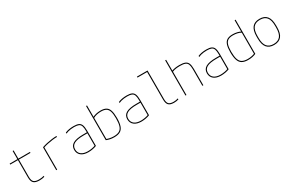

<svg xmlns="http://www.w3.org/2000/svg" viewBox="156 -2083 5188 3445"><g transform="rotate(-30 2750.0 -360.0)"><path d="M364 10Q279 10 243 -24.5Q207 -59 207 -140V-500H47V-520H207V-690H227V-520H467V-500H227V-140Q227 -68 257 -39Q287 -10 364 -10Q392 -10 417.5 -14Q443 -18 467 -25V-4Q441 3 416 6.5Q391 10 364 10Z M712 -475Q760 -492 814.5 -504Q869 -516 923 -523Q977 -530 1022 -530V-510Q979 -510 928 -503.5Q877 -497 824.5 -486Q772 -475 726 -459L732 -470V0H712Z M1376 10Q1280 10 1226 -33.5Q1172 -77 1172 -153Q1172 -236 1240 -275Q1308 -314 1451 -314H1537V-294H1451Q1315 -294 1253.5 -260Q1192 -226 1192 -153Q1192 -85 1240 -47.5Q1288 -10 1376 -10Q1418 -10 1463.5 -18.5Q1509 -27 1539 -41L1527 -25V-340Q1527 -408 1514 -445Q1501 -482 1468.5 -496Q1436 -510 1375 -510Q1340 -510 1308 -506Q1276 -502 1248.5 -494.5Q1221 -487 1199 -476V-498Q1234 -514 1279 -522Q1324 -530 1375 -530Q1441 -530 1478.5 -513Q1516 -496 1531.5 -454.5Q1547 -413 1547 -340V-22Q1516 -8 1468.5 1Q1421 10 1376 10Z M1913 10Q1864 10 1823 1Q1782 -8 1751 -22V-730H1771V-22L1760 -40Q1792 -26 1831 -18Q1870 -10 1913 -10Q1986 -10 2028 -34.5Q2070 -59 2088 -116Q2106 -173 2106 -270Q2106 -361 2089.5 -413.5Q2073 -466 2035.5 -488Q1998 -510 1932 -510Q1885 -510 1843.5 -500.5Q1802 -491 1769 -472L1759 -489Q1794 -509 1838 -519.5Q1882 -530 1932 -530Q2004 -530 2046.5 -505Q2089 -480 2107.5 -423Q2126 -366 2126 -270Q2126 -168 2105 -106.5Q2084 -45 2038 -17.5Q1992 10 1913 10Z M2476 10Q2380 10 2326 -33.5Q2272 -77 2272 -153Q2272 -236 2340 -275Q2408 -314 2551 -314H2637V-294H2551Q2415 -294 2353.5 -260Q2292 -226 2292 -153Q2292 -85 2340 -47.5Q2388 -10 2476 -10Q2518 -10 2563.5 -18.5Q2609 -27 2639 -41L2627 -25V-340Q2627 -408 2614 -445Q2601 -482 2568.5 -496Q2536 -510 2475 -510Q2440 -510 2408 -506Q2376 -502 2348.5 -494.5Q2321 -487 2299 -476V-498Q2334 -514 2379 -522Q2424 -530 2475 -530Q2541 -530 2578.5 -513Q2616 -496 2631.5 -454.5Q2647 -413 2647 -340V-22Q2616 -8 2568.5 1Q2521 10 2476 10Z M3151 10Q3072 10 3038.5 -24.5Q3005 -59 3005 -140V-710H2805V-730H3025V-140Q3025 -67 3053 -38.5Q3081 -10 3152 -10Q3179 -10 3201 -14Q3223 -18 3245 -25V-4Q3222 3 3199 6.5Q3176 10 3151 10Z M3740 -340Q3740 -408 3725.5 -444.5Q3711 -481 3673.5 -495.5Q3636 -510 3566 -510Q3533 -510 3503.5 -507Q3474 -504 3448.5 -497.5Q3423 -491 3400 -480L3397 -501Q3433 -516 3474.5 -523Q3516 -530 3567 -530Q3641 -530 3683 -513Q3725 -496 3742.5 -454.5Q3760 -413 3760 -340V0H3740ZM3390 0V-730H3410V0Z M4126 10Q4030 10 3976 -33.5Q3922 -77 3922 -153Q3922 -236 3990 -275Q4058 -314 4201 -314H4287V-294H4201Q4065 -294 4003.5 -260Q3942 -226 3942 -153Q3942 -85 3990 -47.5Q4038 -10 4126 -10Q4168 -10 4213.5 -18.5Q4259 -27 4289 -41L4277 -25V-340Q4277 -408 4264 -445Q4251 -482 4218.5 -496Q4186 -510 4125 -510Q4090 -510 4058 -506Q4026 -502 3998.5 -494.5Q3971 -487 3949 -476V-498Q3984 -514 4029 -522Q4074 -530 4125 -530Q4191 -530 4228.5 -513Q4266 -496 4281.5 -454.5Q4297 -413 4297 -340V-22Q4266 -8 4218.5 1Q4171 10 4126 10Z M4687 10Q4609 10 4562 -17.5Q4515 -45 4494.5 -106.5Q4474 -168 4474 -270Q4474 -366 4493 -423Q4512 -480 4554.5 -505Q4597 -530 4668 -530Q4718 -530 4762 -519.5Q4806 -509 4841 -489L4831 -472Q4798 -491 4757 -500.5Q4716 -510 4668 -510Q4603 -510 4565 -488Q4527 -466 4510.5 -413.5Q4494 -361 4494 -270Q4494 -173 4512.5 -116Q4531 -59 4573 -34.5Q4615 -10 4687 -10Q4731 -10 4770 -18Q4809 -26 4841 -40L4829 -22V-730H4849V-22Q4819 -8 4778 1Q4737 10 4687 10Z M5225 10Q5123 10 5073 -52Q5023 -114 5023 -240V-280Q5023 -407 5073 -468.5Q5123 -530 5225 -530Q5327 -530 5377.5 -468.5Q5428 -407 5428 -280V-240Q5428 -114 5377.5 -52Q5327 10 5225 10ZM5225 -10Q5318 -10 5363 -66Q5408 -122 5408 -240V-280Q5408 -399 5363 -454.5Q5318 -510 5225 -510Q5132 -510 5087.5 -454.5Q5043 -399 5043 -280V-240Q5043 -122 5087.5 -66Q5132 -10 5225 -10Z"/></g></svg>

Font: M PLUS Code Latin SemiExpanded Thin
Style: Regular
Weight: 250
Width: 6
Designer: Coji Morishita
Foundry: UNDERFOREST DESIGN
Version: Version 1.002; ttfautohint (v1.8.3)